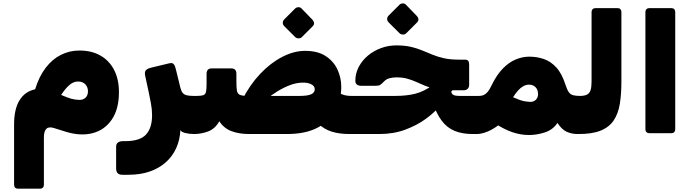

<svg xmlns="http://www.w3.org/2000/svg" viewBox="-20 -799 4171 1159"><path d="M90 340Q65 340 65 315V-47Q65 -141 98 -194Q131 -247 192 -260Q216 -338 256 -390Q296 -442 348 -468Q400 -494 459 -494Q533 -494 586.5 -463.5Q640 -433 669 -376.5Q698 -320 698 -243Q698 -141 655 -77.5Q612 -14 538.5 5Q465 24 373 -5L306 -26Q275 -36 260 -21.5Q245 -7 245 30V315Q245 340 220 340ZM457 -196Q481 -195 496 -209Q511 -223 511 -248Q511 -273 495 -290Q479 -307 451 -307Q423 -307 398.5 -285.5Q374 -264 349 -226Q386 -210 408.5 -203.5Q431 -197 457 -196Z M718 256Q698 256 689.5 245.5Q681 235 681 219V86Q681 69 692.5 61Q704 53 723 53H736Q825 53 861.5 13Q898 -27 898 -103Q898 -139 891 -175.5Q884 -212 878 -241L856 -343Q852 -365 860.5 -375Q869 -385 894 -391L998 -416Q1017 -421 1025 -415Q1033 -409 1036.5 -398Q1040 -387 1043 -375L1069 -269Q1074 -249 1082.5 -238.5Q1091 -228 1106.5 -224Q1122 -220 1149 -220H1167Q1182 -220 1182 -205V-20Q1182 10 1152 10Q1123 10 1098.5 4Q1074 -2 1069 -14Q1066 46 1043.5 95.5Q1021 145 980.5 181Q940 217 883.5 236.5Q827 256 755 256Z M2089 10Q2028 10 1982 -4.5Q1936 -19 1901 -53L2024 -240Q2036 -233 2047.5 -228.5Q2059 -224 2073 -222Q2087 -220 2104 -220Q2119 -220 2119 -205V-20Q2119 10 2089 10ZM1152 10Q1145 10 1141 6Q1137 2 1137 -5V-190Q1137 -204 1145 -212Q1153 -220 1167 -220Q1193 -220 1206 -224Q1219 -228 1223 -243Q1227 -258 1227 -290V-353Q1227 -386 1257 -386H1377Q1407 -386 1407 -353V-310Q1407 -272 1410 -252.5Q1413 -233 1428 -226.5Q1443 -220 1478 -220H1788Q1837 -220 1858.5 -230Q1880 -240 1880 -260Q1880 -281 1856.5 -291.5Q1833 -302 1801 -300Q1767 -299 1730 -285Q1693 -271 1656 -248.5Q1619 -226 1586 -198H1443Q1488 -287 1550.5 -353Q1613 -419 1683.5 -455.5Q1754 -492 1822 -492Q1898 -492 1946 -460.5Q1994 -429 2017 -379.5Q2040 -330 2040 -275Q2040 -193 2003.5 -128.5Q1967 -64 1894.5 -27Q1822 10 1712 10H1482Q1424 10 1378 -7Q1332 -24 1304 -67Q1278 -21 1236 -5.5Q1194 10 1152 10ZM1802 -575Q1794 -567 1781.5 -567.5Q1769 -568 1761 -576L1696 -641Q1687 -650 1687 -661.5Q1687 -673 1696 -682L1761 -747Q1769 -755 1781 -755.5Q1793 -756 1801 -747L1864 -682Q1886 -659 1867 -640Z M2089 10Q2074 10 2074 -5V-190Q2074 -220 2104 -220H2364Q2436 -220 2488 -233.5Q2540 -247 2594 -286L2683 -350L2740 -290L2633 -157Q2604 -121 2551 -82Q2498 -43 2427 -16.5Q2356 10 2271 10ZM2832 10Q2770 10 2724 -9Q2678 -28 2645.5 -71.5Q2613 -115 2589 -188L2699 -298Q2699 -272 2701 -256.5Q2703 -241 2709 -233Q2715 -225 2726.5 -222.5Q2738 -220 2758 -220H2872Q2879 -220 2883 -216Q2887 -212 2887 -205V-20Q2887 -6 2879 2Q2871 10 2857 10ZM2686 -254 2687 -256Q2638 -256 2604 -263.5Q2570 -271 2543 -282.5Q2516 -294 2491.5 -305Q2467 -316 2438.5 -324Q2410 -332 2372 -332Q2353 -332 2332.5 -327Q2312 -322 2299 -308Q2283 -291 2274 -286Q2265 -281 2244 -281H2163Q2125 -281 2125 -311Q2125 -356 2145.5 -395Q2166 -434 2200.5 -463Q2235 -492 2279.5 -508.5Q2324 -525 2372 -525Q2422 -525 2459 -516.5Q2496 -508 2527.5 -495Q2559 -482 2590.5 -469Q2622 -456 2660 -447.5Q2698 -439 2750 -439H2784Q2801 -439 2806.5 -431.5Q2812 -424 2812 -408V-286Q2812 -272 2803 -263Q2794 -254 2779 -254ZM2432 -598Q2424 -590 2411.5 -590.5Q2399 -591 2391 -599L2326 -664Q2317 -673 2317 -684.5Q2317 -696 2326 -705L2391 -770Q2399 -778 2411 -778.5Q2423 -779 2431 -770L2494 -705Q2516 -682 2497 -663Z M3174 16Q3147 16 3121.5 11.5Q3096 7 3073 -1Q3050 -9 3028.5 -19.5Q3007 -30 2987 -42Q2970 -29 2948.5 -17Q2927 -5 2903.5 2.5Q2880 10 2857 10Q2842 10 2842 -5V-190Q2842 -220 2872 -220Q2887 -220 2899 -225Q2911 -230 2923 -243.5Q2935 -257 2947 -283Q2978 -347 3015 -385Q3052 -423 3093 -440Q3134 -457 3175 -457Q3220 -457 3262 -443Q3304 -429 3338 -392Q3372 -355 3394 -286Q3403 -258 3413 -243.5Q3423 -229 3439 -224.5Q3455 -220 3481 -220Q3496 -220 3496 -205V-20Q3496 10 3466 10Q3431 10 3401 -3.5Q3371 -17 3345 -57Q3317 -15 3268.5 0.5Q3220 16 3174 16ZM3178 -184Q3201 -183 3214.5 -196.5Q3228 -210 3228 -232Q3228 -248 3221.5 -260.5Q3215 -273 3202.5 -280.5Q3190 -288 3173 -288Q3156 -288 3139.5 -279Q3123 -270 3108 -253.5Q3093 -237 3077 -212Q3100 -202 3116.5 -196Q3133 -190 3147.5 -187.5Q3162 -185 3178 -184Z M3466 10Q3451 10 3451 -5V-190Q3451 -220 3481 -220Q3508 -220 3523.5 -228Q3539 -236 3545 -255Q3551 -274 3551 -307V-727Q3551 -737 3557.5 -743.5Q3564 -750 3574 -750H3708Q3719 -750 3725 -743.5Q3731 -737 3731 -727V-304Q3731 -231 3721.5 -172Q3712 -113 3684.5 -72Q3657 -31 3604.5 -10Q3552 11 3466 10Z M3899 5Q3889 5 3882.5 -1.5Q3876 -8 3876 -18V-727Q3876 -737 3882.5 -743.5Q3889 -750 3899 -750H4033Q4044 -750 4050 -743.5Q4056 -737 4056 -727V-18Q4056 -8 4050 -1.5Q4044 5 4033 5Z"/></svg>

Font: Rubik Black
Style: Italic
Weight: 900
Italic angle: -12°
Designer: Hubert and Fischer
Foundry: Hubert and Fischer
Version: Version 2.300;gftools[0.9.30]